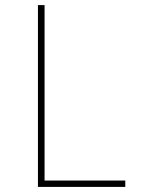

<svg xmlns="http://www.w3.org/2000/svg" viewBox="-20 -734 603 754"><path d="M129 0H472V-25H155V-714H129Z"/></svg>

Font: Noto Sans Mono SemiCondensed Thin
Style: Regular
Weight: 100
Width: 4
Designer: Monotype Design Team
Foundry: Monotype Imaging Inc.
Version: Version 2.014